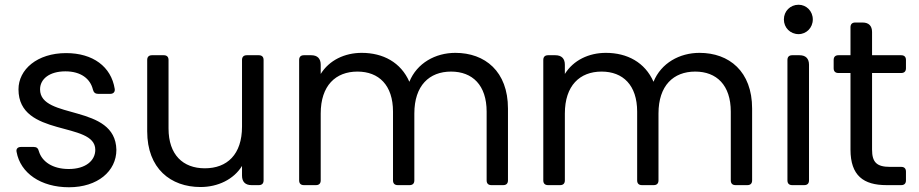

<svg xmlns="http://www.w3.org/2000/svg" viewBox="-20 -781 3875 810"><path d="M271 9C392 9 471 -59 471 -149C467 -345 149 -274 149 -404C149 -448 189 -480 256 -480C321 -480 361 -449 372 -403C375 -391 382 -385 394 -385H445C458 -385 466 -393 464 -406C449 -500 372 -557 259 -557C137 -557 58 -488 58 -404C58 -200 382 -271 382 -149C382 -104 342 -68 270 -68C202 -68 157 -99 144 -143C141 -155 135 -161 123 -161H68C55 -161 47 -153 50 -140C66 -51 152 9 271 9Z M1092 -20V-528C1092 -541 1085 -548 1072 -548H1021C1008 -548 1001 -541 1001 -528V-247C1001 -129 938 -71 844 -71C752 -71 691 -128 691 -239V-528C691 -541 684 -548 671 -548H621C608 -548 601 -541 601 -528V-227C601 -70 700 8 826 8C899 8 966 -24 1001 -81V-40C1001 -14 1015 0 1041 0H1072C1085 0 1092 -7 1092 -20Z M1242 -528V-20C1242 -7 1249 0 1262 0H1313C1326 0 1333 -7 1333 -20V-302C1333 -420 1396 -479 1488 -479C1578 -479 1638 -422 1638 -310V-20C1638 -7 1645 0 1658 0H1708C1721 0 1728 -7 1728 -20V-302C1728 -420 1791 -479 1883 -479C1973 -479 2033 -422 2033 -310V-20C2033 -7 2040 0 2053 0H2103C2116 0 2123 -7 2123 -20V-323C2123 -480 2026 -558 1901 -558C1817 -558 1739 -515 1707 -436C1671 -518 1596 -558 1506 -558C1434 -558 1369 -527 1333 -469V-508C1333 -534 1319 -548 1293 -548H1262C1249 -548 1242 -541 1242 -528Z M2272 -528V-20C2272 -7 2279 0 2292 0H2343C2356 0 2363 -7 2363 -20V-302C2363 -420 2426 -479 2518 -479C2608 -479 2668 -422 2668 -310V-20C2668 -7 2675 0 2688 0H2738C2751 0 2758 -7 2758 -20V-302C2758 -420 2821 -479 2913 -479C3003 -479 3063 -422 3063 -310V-20C3063 -7 3070 0 3083 0H3133C3146 0 3153 -7 3153 -20V-323C3153 -480 3056 -558 2931 -558C2847 -558 2769 -515 2737 -436C2701 -518 2626 -558 2536 -558C2464 -558 2399 -527 2363 -469V-508C2363 -534 2349 -548 2323 -548H2292C2279 -548 2272 -541 2272 -528Z M3302 -528V-20C3302 -7 3309 0 3322 0H3373C3386 0 3393 -7 3393 -20V-508C3393 -534 3379 -548 3353 -548H3322C3309 -548 3302 -541 3302 -528ZM3287 -699C3287 -664 3314 -637 3349 -637C3382 -637 3409 -664 3409 -699C3409 -734 3382 -761 3349 -761C3314 -761 3287 -734 3287 -699Z M3568 -666V-548H3517C3504 -548 3497 -541 3497 -528V-493C3497 -480 3504 -473 3517 -473H3568V-150C3568 -40 3623 0 3720 0H3782C3795 0 3802 -7 3802 -20V-57C3802 -70 3795 -77 3782 -77H3735C3679 -77 3659 -96 3659 -150V-473H3782C3795 -473 3802 -480 3802 -493V-528C3802 -541 3795 -548 3782 -548H3659V-646C3659 -672 3645 -686 3619 -686H3588C3575 -686 3568 -679 3568 -666Z"/></svg>

Font: Arvore Sans
Style: Regular
Weight: 400
Designer: Jonny Pinhorn (Latin) Dan Schunck (customization for Arvore)
Version: Version 1.000;Glyphs 3.3 (3305)